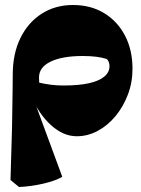

<svg xmlns="http://www.w3.org/2000/svg" viewBox="-20 -525 565 768"><path d="M56 223 22 195 28 -10Q29 -68 29.5 -105.5Q30 -143 30.5 -171Q31 -199 31 -227Q31 -310 61.5 -372.5Q92 -435 146.5 -470Q201 -505 272 -505Q343 -505 396.5 -472.5Q450 -440 480 -382.5Q510 -325 510 -250Q510 -195 491.5 -146.5Q473 -98 442 -60.5Q411 -23 371 -1.5Q331 20 287 20Q233 20 184 -24.5Q135 -69 106 -139L130 -196Q159 -189 183.5 -186Q208 -183 234 -183Q295 -183 335.5 -192Q376 -201 397 -218.5Q418 -236 418 -260Q418 -269 415 -277Q412 -285 407 -289Q389 -295 365 -298Q341 -301 311 -301Q229 -301 182.5 -278.5Q136 -256 136 -215Q136 -201 137 -188.5Q138 -176 140 -161L111 -138L229 182Q203 198 153.5 209.5Q104 221 56 223Z"/></svg>

Font: Eczar ExtraBold
Style: Regular
Weight: 800
Designer: Vaibhav Singh
Foundry: Rosetta Type Foundry
Version: Version 2.000